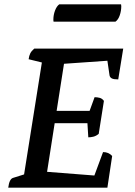

<svg xmlns="http://www.w3.org/2000/svg" viewBox="-20 -865 620 885"><path d="M18 0Q23 -40 40 -45L91 -61L173 -577L112 -592Q114 -608 119.5 -619Q125 -630 138 -641H548L525 -499Q504 -499 495.5 -503.5Q487 -508 485 -517L475 -585L275 -571L241 -354H393L416 -417Q428 -417 439.5 -414Q451 -411 459 -400L435 -248Q423 -238 410.5 -235Q398 -232 387 -232L383 -297H232L197 -73L415 -56L455 -164Q481 -164 497 -146L475 0ZM512 -765H227Q226 -768 226 -775Q226 -796 233.5 -816Q241 -836 253 -845H538Q538 -843 538.5 -841Q539 -839 539 -836Q539 -815 532 -794.5Q525 -774 512 -765Z"/></svg>

Font: Petrona SemiBold
Style: Italic
Weight: 600
Italic angle: -9°
Designer: Ringo R. Seeber
Foundry: Ringo R. Seeber
Version: Version 2.001; ttfautohint (v1.8.3)